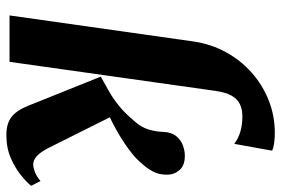

<svg xmlns="http://www.w3.org/2000/svg" viewBox="-160 -714 884 604"><g transform="rotate(90 282.0 -412.0)"><path d="M28.5 0 110.5 -579Q118.5 -633.5 143.8 -680Q169 -726.5 208 -761.2Q247 -796 295.5 -815.2Q344 -834.5 398 -834.5Q415 -834.5 429.8 -832.5Q444.5 -830.5 454 -826L432.5 -707Q415 -720 393.8 -726.2Q372.5 -732.5 346.5 -732.5Q323 -732.5 306.8 -724.2Q290.5 -716 280.5 -697.8Q270.5 -679.5 266 -648.5L174.5 0ZM405 10Q368 10 347 -7Q326 -24 312 -60.5L221 -287Q246.5 -301 269.5 -314.2Q292.5 -327.5 315.2 -346.2Q338 -365 362 -394Q380.5 -414 387.5 -438Q394.5 -462 395 -484.5Q396 -509 407.8 -523.8Q419.5 -538.5 436.5 -545Q453.5 -551.5 470 -551.5Q500.5 -551.5 515 -534.8Q529.5 -518 529.5 -496Q530 -470 518.8 -449.8Q507.5 -429.5 492.5 -414Q480.5 -399.5 463.8 -386Q447 -372.5 427.8 -359.8Q408.5 -347 388.2 -335.8Q368 -324.5 349 -315.5L446.5 -120.5Q459 -96.5 471.5 -85.5Q484 -74.5 497.5 -74.5Q507 -74.5 521.5 -80Q536 -85.5 549.5 -97.5L564.5 -68Q554.5 -55 532.2 -36.8Q510 -18.5 477.8 -4.2Q445.5 10 405 10Z"/></g></svg>

Font: Merriweather 60pt ExtraBold
Style: Italic
Weight: 800
Italic angle: -7.8°
Version: Version 2.101